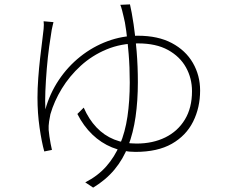

<svg xmlns="http://www.w3.org/2000/svg" viewBox="-20 -802 1040 876"><path d="M224 -701Q223 -695 220.5 -686.5Q218 -678 216 -666Q211 -637 204.5 -590Q198 -543 193.5 -489Q189 -435 187 -386Q185 -337 187 -303Q207 -375 248 -436.5Q289 -498 346 -543.5Q403 -589 470.5 -614Q538 -639 609 -639Q701 -639 764 -605.5Q827 -572 860 -515Q893 -458 893 -389Q893 -311 861 -247Q829 -183 764 -146Q699 -109 598 -109Q541 -109 491 -129.5Q441 -150 401 -188.5Q361 -227 333 -282L362 -311Q385 -258 420 -221Q455 -184 501 -165.5Q547 -147 603 -147Q677 -147 734 -175Q791 -203 823.5 -256.5Q856 -310 856 -386Q856 -445 828.5 -494.5Q801 -544 746.5 -574Q692 -604 610 -604Q532 -604 466 -576.5Q400 -549 348.5 -502Q297 -455 262 -397.5Q227 -340 210 -281Q207 -268 204 -248Q201 -228 202 -209Q203 -196 205.5 -179.5Q208 -163 211 -146.5Q214 -130 217 -118L182 -111Q170 -154 160.5 -220Q151 -286 151 -356Q151 -398 154.5 -445.5Q158 -493 163 -536.5Q168 -580 172.5 -615Q177 -650 179 -670Q180 -681 180 -689Q180 -697 179 -705ZM573 -782Q581 -748 589.5 -691.5Q598 -635 603.5 -567Q609 -499 609 -427Q609 -342 598.5 -269Q588 -196 565 -136Q542 -76 502.5 -28.5Q463 19 405 54L369 30Q426 1 464.5 -42.5Q503 -86 527 -142.5Q551 -199 561.5 -270Q572 -341 572 -426Q572 -496 567 -556Q562 -616 556 -660.5Q550 -705 544 -726Q541 -740 537 -755Q533 -770 529 -780Z"/></svg>

Font: Noto Sans SC Thin ExtraLight
Style: Regular
Weight: 250
Version: Version 2.004-H2;hotconv 1.0.118;makeotfexe 2.5.65603